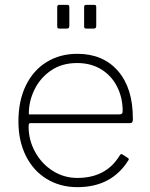

<svg xmlns="http://www.w3.org/2000/svg" viewBox="-20 -762 617 792"><path d="M299 -28Q418 -28 474 -121Q479 -129 485 -125L508 -110Q514 -106 509 -100Q440 10 299 10Q228 10 172.5 -24Q117 -58 86.5 -119.5Q56 -181 56 -261Q56 -347 87 -410Q118 -473 173 -506.5Q228 -540 299 -540Q405 -540 466.5 -469.5Q528 -399 528 -274V-269Q528 -262 525.5 -258Q523 -254 515 -254H104Q98 -254 98 -240Q98 -184 125 -135Q152 -86 198 -57Q244 -28 299 -28ZM469 -290Q479 -290 482.5 -293Q486 -296 486 -304Q486 -359 463 -404.5Q440 -450 397.5 -476Q355 -502 298 -502Q235 -502 190 -471Q145 -440 121.5 -391Q98 -342 99 -290ZM266 -656Q266 -649 263.5 -646.5Q261 -644 254 -644H227Q220 -644 218 -646Q216 -648 216 -654V-732Q216 -738 218 -740Q220 -742 225 -742H257Q262 -742 264 -740Q266 -738 266 -732ZM377 -656Q377 -649 374.5 -646.5Q372 -644 365 -644H338Q331 -644 329 -646Q327 -648 327 -654V-732Q327 -738 329 -740Q331 -742 336 -742H368Q373 -742 375 -740Q377 -738 377 -732Z"/></svg>

Font: Libre Franklin Thin
Style: Regular
Weight: 250
Designer: Pablo Impallari, Rodrigo Fuenzalida
Foundry: Impallari Type
Version: Version 1.002; ttfautohint (v1.5)